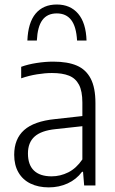

<svg xmlns="http://www.w3.org/2000/svg" viewBox="-20 -823 512 852"><path d="M403.5 -365.5V0H353.5L348.5 -60.5H344Q319 -27 280.5 -9.2Q242 8.5 196.5 8.5Q150 8.5 115.2 -8.5Q80.5 -25.5 61.8 -58Q43 -90.5 43 -136Q43 -206.5 87 -245.8Q131 -285 224 -294.5L345.5 -308V-368Q345.5 -418.5 330.5 -447Q315.5 -475.5 286.2 -487.2Q257 -499 210.5 -499Q180 -499 144.2 -493.2Q108.5 -487.5 74 -475.5V-526.5Q104 -537.5 142.5 -543.5Q181 -549.5 216.5 -549.5Q280 -549.5 320.8 -532Q361.5 -514.5 382.5 -474.2Q403.5 -434 403.5 -365.5ZM345.5 -115.5V-263L226.5 -250Q163 -243.5 133.5 -217Q104 -190.5 104 -142Q104 -91.5 130.8 -66Q157.5 -40.5 209 -40.5Q247.5 -40.5 283 -58.2Q318.5 -76 345.5 -115.5ZM232 -803Q292 -803 326.8 -762.2Q361.5 -721.5 364 -643H322Q318.5 -705 296 -734.2Q273.5 -763.5 232 -763.5Q190 -763.5 168.2 -734.2Q146.5 -705 143.5 -643H101.5Q104.5 -722.5 138.2 -762.8Q172 -803 232 -803Z"/></svg>

Font: Encode Sans Semi Condensed Light
Style: Regular
Weight: 300
Width: 4
Designer: Multiple Designers
Foundry: Impallari Type
Version: Version 2.000